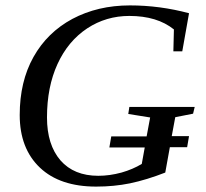

<svg xmlns="http://www.w3.org/2000/svg" viewBox="-20 -682 762 711"><path d="M701 -286 695 -261 629 -248 616 -178H680L673 -137H609L592 -43Q523 -16 461 -3Q402 9 336 9Q202 9 128 -61Q53 -132 53 -256Q53 -380 104 -471Q155 -562 248 -612Q342 -662 461 -662Q572 -662 680 -633L655 -492H622L624 -573Q562 -623 459 -623Q373 -623 303 -577Q232 -530 193 -445Q154 -360 154 -247Q154 -146 204 -88Q254 -31 344 -31Q386 -31 430 -43Q472 -55 505 -75L516 -136H385L392 -177H523L536 -247L455 -260L459 -286Z"/></svg>

Font: Libra Serif Modern
Style: Italic
Weight: 400
Italic angle: -12°
Designer: Stefan Peev, Context Ltd
Foundry: Stefan Peev, Context Ltd
Version: Version 1.000